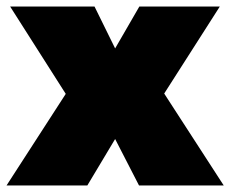

<svg xmlns="http://www.w3.org/2000/svg" viewBox="-25 -567 704 587"><path d="M6 -547 176 -280 -5 0H242L327 -142L400 0H659L477 -281L647 -547H401L327 -419L264 -547Z"/></svg>

Font: Montserrat arm Black
Style: Regular
Weight: 900
Designer: Julieta Ulanovsky
Foundry: Julieta Ulanovsky
Version: Version 6.000;PS 006.000;hotconv 1.0.88;makeotf.lib2.5.64775